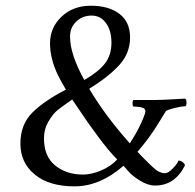

<svg xmlns="http://www.w3.org/2000/svg" viewBox="-20 -661 695 684"><path d="M532.2 0Q506.8 0 478.5 -17.6Q450.2 -35.2 435.5 -52.7L419.9 -70.3Q335.9 2.9 245.6 2.9Q155.3 2.9 104 -39.1Q52.7 -81.1 52.7 -149.4Q52.7 -217.8 95.7 -260.3Q138.7 -302.7 214.8 -341.8Q196.3 -373 187 -392.1Q158.2 -451.2 158.2 -506.8Q158.2 -562.5 199.2 -601.6Q240.2 -640.6 303.7 -640.6Q367.2 -640.6 405.3 -611.8Q443.4 -583 443.4 -527.3Q443.4 -471.7 405.3 -429.7Q367.2 -387.7 297.9 -344.7Q354.5 -249 442.4 -150.4Q466.8 -187.5 482.4 -221.7Q498 -255.9 498 -264.6Q498 -273.4 488.8 -276.9Q479.5 -280.3 467.8 -280.8Q456.1 -281.2 454.1 -282.2Q452.1 -286.1 452.1 -293.9Q452.1 -301.8 455.1 -304.7H532.2Q556.6 -304.7 639.6 -309.6Q644.5 -306.6 644.5 -294.4Q644.5 -282.2 638.7 -282.2Q626 -282.2 602.5 -276.4Q579.1 -270.5 571.3 -265.6Q570.3 -264.6 541.5 -217.3Q512.7 -169.9 469.7 -120.1Q529.8 -57.1 543.5 -50.8Q556.6 -43.9 567.9 -43.9Q579.1 -43.9 595.2 -60.5Q611.3 -77.1 616.2 -88.9Q624 -88.9 631.3 -83Q638.7 -77.1 638.7 -71.3Q603 0 532.2 0ZM229.5 -530.3Q229.5 -467.8 280.3 -376Q331.1 -405.3 354 -435.1Q377 -464.8 377 -508.8Q377 -552.7 357.4 -579.1Q337.9 -605.5 306.2 -605.5Q274.4 -605.5 252 -584.5Q229.5 -563.5 229.5 -530.3ZM136.7 -168Q136.7 -103.5 176.8 -71.3Q216.8 -39.1 275.4 -39.1Q305.7 -39.1 340.3 -53.7Q375 -68.4 397.5 -92.8Q369.1 -121.1 329.1 -174.8Q289.1 -228.5 263.7 -267.6L237.3 -306.6Q202.1 -282.2 185.5 -269Q168.9 -255.9 152.8 -228.5Q136.7 -201.2 136.7 -168Z"/></svg>

Font: CrimsonText-Roman
Style: Roman
Weight: 400
Version: Version 0.13